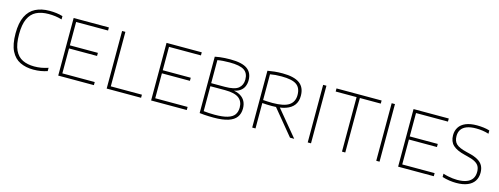

<svg xmlns="http://www.w3.org/2000/svg" viewBox="-19 -1255 4978 1916"><g transform="rotate(15 2470.0 -297.5)"><path d="M318 7Q240 7 180.5 -21.5Q121 -50 87.5 -116.5Q54 -183 54 -297Q54 -406.5 87 -473.8Q120 -541 180.8 -571.5Q241.5 -602 325 -602Q361.5 -602 395.8 -597.8Q430 -593.5 461.5 -584V-550Q426.5 -560.5 392.8 -564.8Q359 -569 324 -569Q249.5 -569 197.2 -543Q145 -517 117.5 -457.5Q90 -398 90 -298Q90 -194 118.2 -134.5Q146.5 -75 197.8 -50.5Q249 -26 318.5 -26Q355 -26 388.2 -31.5Q421.5 -37 461.5 -50V-16Q429.5 -5 394 1Q358.5 7 318 7Z M574.5 0V-595H938.5V-563H608.5V-32H943V0ZM598.5 -289.5V-321.5H898V-289.5Z M1075 0V-595H1109V-32H1430.5V0Z M1534 0V-595H1898V-563H1568V-32H1902.5V0ZM1558 -289.5V-321.5H1857.5V-289.5Z M2180 4Q2155 4 2131.8 3.2Q2108.5 2.5 2084.8 0.8Q2061 -1 2034.5 -4V-586.5Q2059 -591.5 2084.2 -594.8Q2109.5 -598 2136.5 -599.5Q2163.5 -601 2193 -601Q2314 -601 2368 -562.2Q2422 -523.5 2422 -445.5Q2422 -411 2409 -381.2Q2396 -351.5 2366 -331.2Q2336 -311 2286 -305L2287.5 -311Q2339.5 -305.5 2373.2 -285.5Q2407 -265.5 2423.8 -233.5Q2440.5 -201.5 2440.5 -159Q2440.5 -106 2414.2 -69.8Q2388 -33.5 2330.8 -14.8Q2273.5 4 2180 4ZM2181.5 -26.5Q2266 -26.5 2315.2 -41.5Q2364.5 -56.5 2385.5 -86.2Q2406.5 -116 2406.5 -160Q2406.5 -224.5 2362.5 -257.5Q2318.5 -290.5 2220.5 -290.5H2061V-322H2208.5Q2310 -322 2349.2 -354.5Q2388.5 -387 2388.5 -444.5Q2388.5 -511 2343.8 -540.2Q2299 -569.5 2193.5 -569.5Q2157.5 -569.5 2126 -567.2Q2094.5 -565 2068.5 -560V-33Q2095 -30 2122.5 -28.2Q2150 -26.5 2181.5 -26.5Z M2578.5 0V-587Q2611.5 -593 2649.2 -597Q2687 -601 2732 -601Q2850.5 -601 2908 -559.8Q2965.5 -518.5 2965.5 -431.5Q2966 -374.5 2937.8 -336Q2909.5 -297.5 2852.5 -278Q2795.5 -258.5 2710 -258.5Q2684 -258.5 2660 -259.5Q2636 -260.5 2612.5 -262.5V0ZM2969 0 2736.5 -282H2778.5L3012.5 0ZM2709.5 -289.5Q2828 -289.5 2879.8 -324.5Q2931.5 -359.5 2931.5 -430Q2931.5 -504.5 2884.8 -536.8Q2838 -569 2731 -569Q2694.5 -569 2667.5 -566.8Q2640.5 -564.5 2612.5 -559.5V-293.5Q2640 -292 2660 -290.8Q2680 -289.5 2709.5 -289.5Z M3152 0V-595H3186V0Z M3506 0V-563H3290V-595H3756V-563H3540V0Z M3860 0V-595H3894V0Z M4086 0V-595H4450V-563H4120V-32H4454.5V0ZM4110 -289.5V-321.5H4409.5V-289.5Z M4686.5 7Q4653 7 4614.8 1.5Q4576.5 -4 4541.5 -15.5V-49.5Q4567.5 -41 4592.8 -35.8Q4618 -30.5 4642 -27.8Q4666 -25 4688 -25Q4746.5 -25 4785 -39.8Q4823.5 -54.5 4842.5 -83Q4861.5 -111.5 4861.5 -153Q4861.5 -187.5 4848.8 -211Q4836 -234.5 4805.8 -251Q4775.5 -267.5 4723.5 -279.5L4699.5 -285.5Q4612 -306.5 4573 -343.5Q4534 -380.5 4534 -445.5Q4534 -493 4556.8 -528.2Q4579.5 -563.5 4625.5 -582.8Q4671.5 -602 4740 -602Q4773.5 -602 4808.2 -597.8Q4843 -593.5 4871.5 -584.5V-550.5Q4838.5 -561 4805.5 -565.5Q4772.5 -570 4739.5 -570Q4682 -570 4644.2 -555.5Q4606.5 -541 4588 -513.5Q4569.5 -486 4569.5 -447Q4569.5 -394 4599.2 -365.5Q4629 -337 4707 -318.5L4731 -312.5Q4790.5 -299 4827 -278Q4863.5 -257 4880 -226.5Q4896.5 -196 4896.5 -154Q4896.5 -103.5 4872.8 -67.5Q4849 -31.5 4802.2 -12.2Q4755.5 7 4686.5 7Z"/></g></svg>

Font: Encode Sans SC Thin
Style: Regular
Weight: 250
Designer: Multiple Designers
Foundry: Impallari Type
Version: Version 3.002